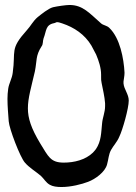

<svg xmlns="http://www.w3.org/2000/svg" viewBox="-20 -736 547 771"><path d="M227 15C265 15 308 4 334 -6C363 -17 402 -45 410 -76C416 -97 416 -116 426 -134C436 -152 451 -167 459 -187C472 -213 497 -301 497 -332C497 -358 478 -377 476 -401V-409C477 -419 480 -431 480 -443V-445C477 -501 462 -583 419 -624C409 -634 395 -634 386 -642C339 -683 313 -716 259 -716C246 -716 210 -711 193 -707C174 -702 146 -679 131 -667C113 -652 103 -631 88 -615C18 -537 44 -534 31 -443C28 -420 16 -401 13 -380C11 -366 10 -353 10 -339C10 -309 13 -278 15 -249C17 -219 61 -104 80 -83C97 -63 124 -47 144 -30C157 -18 164 -3 180 6C192 13 209 15 227 15ZM236 -83C182 -83 174 -108 141 -161C105 -221 92 -261 92 -301C92 -342 105 -384 120 -449C129 -493 122 -511 147 -550C154 -559 151 -571 155 -582C167 -612 162 -636 197 -643C203 -644 205 -647 209 -647C215 -647 221 -645 230 -642C278 -626 320 -598 347 -553L366 -517C377 -491 386 -463 386 -436V-426C386 -418 386 -411 388 -403C393 -377 400 -349 402 -321V-310C402 -285 392 -264 390 -241C386 -204 387 -169 365 -137C361 -132 357 -127 353 -123C323 -94 278 -83 236 -83Z"/></svg>

Font: Ancial
Style: Regular
Weight: 400
Designer: Daytona Mess (Anne-Dauphine Borione)
Foundry: Daytona Mess (Anne-Dauphine Borione)
Version: Version 1.000;Glyphs 3.2 (3192)